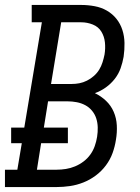

<svg xmlns="http://www.w3.org/2000/svg" viewBox="-46 -755 566 775"><path d="M-26 0V-70H24L42 -177H-1V-240H52L123 -665H82V-735H282Q309 -735 336 -730Q363 -725 385.5 -712Q408 -699 424 -679Q440 -659 448 -634Q456 -609 456.5 -581.5Q457 -554 453 -526Q449 -503 441 -480Q433 -457 417.5 -437Q402 -417 381 -402Q360 -387 337 -379Q362 -367 382 -348Q402 -329 413 -303.5Q424 -278 425.5 -249Q427 -220 422 -191Q418 -164 408.5 -137.5Q399 -111 381.5 -87.5Q364 -64 340.5 -46.5Q317 -29 290.5 -18.5Q264 -8 236.5 -4Q209 0 183 0ZM243 -416Q259 -416 274.5 -419Q290 -422 305 -429.5Q320 -437 333 -448.5Q346 -460 354.5 -474Q363 -488 368 -504Q373 -520 376 -535Q380 -560 377.5 -584Q375 -608 363 -627.5Q351 -647 328.5 -656Q306 -665 282 -665H201L160 -416ZM183 -70Q201 -70 220 -73Q239 -76 257 -83.5Q275 -91 291 -103Q307 -115 318.5 -131Q330 -147 336.5 -165.5Q343 -184 346 -203Q349 -222 348.5 -241Q348 -260 342.5 -277Q337 -294 325.5 -308Q314 -322 298 -330.5Q282 -339 263.5 -342.5Q245 -346 226 -346H148L131 -240H228V-177H120L103 -70Z"/></svg>

Font: Iosevka Gothic
Style: Italic
Weight: 400
Italic angle: -9°
Monospace: yes
Designer: Belleve Invis
Foundry: Belleve Invis
Version: Version 15.5.1; ttfautohint (v1.8.4)